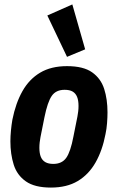

<svg xmlns="http://www.w3.org/2000/svg" viewBox="-20 -836 533 868"><path d="M210 12Q137 12 97 -16Q57 -44 42 -91.5Q27 -139 27 -197Q27 -220 29.5 -246Q32 -272 36 -295Q51 -370 81.5 -424Q112 -478 161.5 -507.5Q211 -537 283 -537Q357 -537 396.5 -509Q436 -481 451 -434Q466 -387 466 -328Q466 -306 464 -279.5Q462 -253 457 -230Q443 -156 412 -101.5Q381 -47 331.5 -17.5Q282 12 210 12ZM221 -95Q260 -95 279.5 -122.5Q299 -150 312 -219L330 -309Q332 -320 333.5 -332Q335 -344 335 -357Q335 -382 328.5 -398Q322 -414 308.5 -422Q295 -430 272 -430Q233 -430 214 -402.5Q195 -375 181 -306L163 -216Q161 -205 159.5 -193Q158 -181 158 -168Q158 -143 164.5 -127Q171 -111 185 -103Q199 -95 221 -95ZM283 -579 194 -766 307 -816 365 -613Z"/></svg>

Font: IBM Plex Sans Condensed
Style: Bold Italic
Weight: 700
Width: 3
Italic angle: -11.31°
Designer: Mike Abbink, Paul van der Laan, Pieter van Rosmalen
Foundry: Bold Monday
Version: Version 3.201